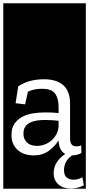

<svg xmlns="http://www.w3.org/2000/svg" viewBox="-32 -937 543 1170"><path d="M-12 -917H491V213H-12ZM470 143Q445 158 416 158Q390 158 374 144.5Q358 131 358 99Q358 76 368.5 53Q379 30 407 10Q441 9 464 -5L463 -51Q449 -45 433 -45Q395 -45 395 -93V-305Q395 -380 354.5 -417Q314 -454 236 -454Q192 -454 153 -444Q114 -434 79 -411L63 -308L121 -301L138 -378Q158 -388 179.5 -392Q201 -396 224 -396Q284 -396 304.5 -366Q325 -336 325 -288V-248Q307 -250 286.5 -251Q266 -252 246 -252Q208 -252 171 -246.5Q134 -241 104.5 -225.5Q75 -210 56.5 -183.5Q38 -157 38 -115Q38 -79 51 -55Q64 -31 83.5 -16.5Q103 -2 127 4Q151 10 173 10Q227 10 265.5 -18Q304 -46 325 -82V-80Q326 -51 336 -30Q346 -9 366 1Q335 21 315 50.5Q295 80 295 118Q295 161 323.5 186.5Q352 212 400 212Q423 212 442.5 206.5Q462 201 479 192ZM325 -167Q323 -140 311 -118Q299 -96 281 -80.5Q263 -65 240 -56.5Q217 -48 194 -48Q179 -48 164.5 -51.5Q150 -55 138 -64Q126 -73 118.5 -87.5Q111 -102 111 -123Q111 -149 122 -165Q133 -181 151.5 -190Q170 -199 193.5 -202.5Q217 -206 242 -206Q265 -206 285.5 -204.5Q306 -203 325 -201Z"/></svg>

Font: Zilla Slab Regular Highlight
Style: Regular
Weight: 410
Designer: Typotheque Type Foundry
Foundry: Typotheque type foundry
Version: Version 1.0; 2017